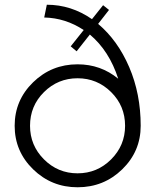

<svg xmlns="http://www.w3.org/2000/svg" viewBox="-20 -782 658 812"><path d="M395 -681Q478 -611 526.5 -498Q575 -385 575 -250Q575 -142 497 -66Q419 10 308 10Q198 10 120 -66Q42 -142 42 -250Q42 -358 120 -434Q198 -510 308 -510Q406 -510 480 -449Q442 -567 360 -636L304 -565L279 -586L334 -655Q257 -706 167 -708L178 -762Q281 -762 369 -701L416 -760L441 -740ZM509 -250Q509 -334 450 -392.5Q391 -451 308 -451Q225 -451 166 -392.5Q107 -334 107 -250Q107 -167 166 -108Q225 -49 308 -49Q391 -49 450 -108Q509 -167 509 -250Z"/></svg>

Font: Oakes Grotesk Light
Style: Regular
Weight: 300
Designer: Samuel Oakes
Foundry: Samuel Oakes
Version: Version 1.000;PS 001.000;hotconv 1.0.88;makeotf.lib2.5.64775